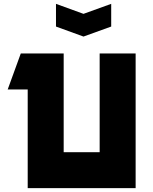

<svg xmlns="http://www.w3.org/2000/svg" viewBox="-20 -978 795 998"><path d="M20 -513 88 -700H311V-187H498V-700H685V0H124V-513ZM271 -840V-958L414 -906L558 -958V-840L414 -788Z"/></svg>

Font: Clickuper
Style: Bold
Weight: 700
Designer: Denis Ignatov
Foundry: Denis Ignatov
Version: Version 1.10 April 16, 2021